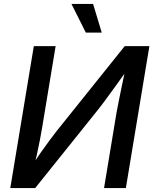

<svg xmlns="http://www.w3.org/2000/svg" viewBox="-20 -964 787 984"><path d="M625 0H513.2L577.6 -389.2Q581.5 -410.2 588.4 -444.8Q595.2 -479.5 605 -526.1Q614.7 -572.8 626.5 -627.9L643.1 -621.6Q601.1 -563 570.8 -520.8Q540.5 -478.5 516.8 -446.8Q493.2 -415 470.7 -387.2L160.2 0H32.7L153.3 -727.5H265.1L195.8 -309.1Q191.9 -284.7 185.1 -249.5Q178.2 -214.4 169.7 -174.8Q161.1 -135.3 151.4 -97.2L138.7 -105Q163.6 -146 188.5 -181.6Q213.4 -217.3 235.1 -246.1Q256.8 -274.9 272 -294.4L619.1 -727.5H745.6ZM419.9 -796.9 346.2 -943.8H457L501.5 -796.9Z"/></svg>

Font: Inter 18pt Medium
Style: Italic
Weight: 500
Italic angle: -9.3988°
Designer: Rasmus Andersson
Foundry: rsms
Version: Version 4.001;git-66647c0bb